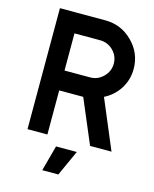

<svg xmlns="http://www.w3.org/2000/svg" viewBox="-131 -787 860 1073"><g transform="rotate(15 299.0 -250.0)"><path d="M219 200H312L379 52H259ZM195 -585H343Q387 -585 419 -554Q451 -522 451 -478Q451 -434 419 -402Q387 -370 343 -370H195ZM80 -700V0H195V-255H334L442 0H566L446 -285Q500 -312 533 -363Q566 -415 566 -478Q566 -570 500 -635Q435 -700 343 -700Z"/></g></svg>

Font: Unageo
Style: SemiBold
Weight: 600
Designer: Richard Sepsi
Foundry: Richard Sepsi
Version: Version 2.000